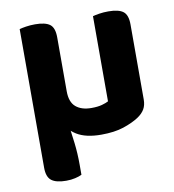

<svg xmlns="http://www.w3.org/2000/svg" viewBox="-77 -555 728 802"><g transform="rotate(-10 287.5 -154.0)"><path d="M58 -296.7H191.2L188.8 -63.5Q195.8 -13.4 201.1 30.6Q206.4 74.6 206.4 123.4V165.8Q195.6 171.3 178.2 175.3Q160.9 179.4 140 179.4Q97.5 179.4 77.7 164.2Q58 149 58 109.9ZM144.1 -163.6V-242.3L206.4 -259.2V-188.2Q206.4 -142.4 230.4 -122Q254.4 -101.6 296.4 -101.6Q323.5 -101.6 341.6 -106.7Q359.7 -111.8 368.9 -117V-259.2H517.3V-98.7Q517.3 -74.7 507.6 -58Q497.9 -41.3 477.7 -27.8Q451.4 -10.5 412.5 2.4Q373.6 15.3 317.6 15.3Q252.1 15.3 214 -8.2Q175.9 -31.7 160 -72.1Q144.1 -112.4 144.1 -163.6ZM517.3 -214.1H368.9V-478.2Q378.4 -481 396.4 -483.9Q414.4 -486.8 435.5 -486.8Q478.6 -486.8 497.9 -472.2Q517.3 -457.6 517.3 -417.1ZM206.4 -214.1H58V-478.2Q67.6 -481 85.7 -483.9Q103.8 -486.8 124.6 -486.8Q167.9 -486.8 187.2 -472.2Q206.4 -457.6 206.4 -417.1Z"/></g></svg>

Font: Baloo Bhaijaan 2
Style: Regular
Weight: 400
Designer: Sanskriti Dholi, Noopur Datye and Ek Type
Foundry: Ek Type
Version: Version 1.701